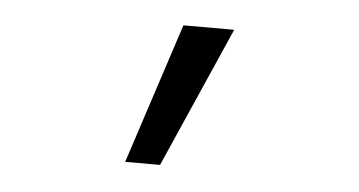

<svg xmlns="http://www.w3.org/2000/svg" viewBox="-32 -754 679 363"><g transform="rotate(5 307.5 -572.5)"><path d="M215.9 -439.5 303.1 -706.2H399.5L282.1 -439.5Z"/></g></svg>

Font: FiraCode Nerd Font Mono
Style: Regular
Weight: 400
Monospace: yes
Designer: Carrois Corporate, Edenspiekermann AG, Nikita Prokopov
Foundry: Carrois Corporate, Edenspiekermann AG, Nikita Prokopov
Version: Version 6.002;Nerd Fonts 3.4.0